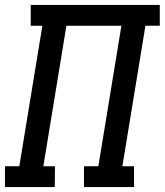

<svg xmlns="http://www.w3.org/2000/svg" viewBox="-28 -755 665 775"><path d="M193 0H-8V-84H50L143 -651H96V-735H617V-651H559L466 -84H513V0H311V-84H369L462 -651H240L147 -84H194Z"/></svg>

Font: Iosevka HT Medium Extended
Style: Italic
Weight: 500
Width: 7
Italic angle: -9°
Monospace: yes
Designer: Belleve Invis
Foundry: Belleve Invis
Version: Version 32.3.0; ttfautohint (v1.8.4)